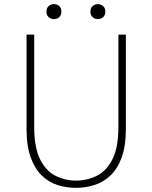

<svg xmlns="http://www.w3.org/2000/svg" viewBox="-20 -893 734 926"><path d="M346 13Q302 13 259.5 0Q217 -13 183 -45Q149 -77 128.5 -132.5Q108 -188 108 -272V-726H145V-280Q145 -181 173.5 -124.5Q202 -68 248 -45Q294 -22 346 -22Q400 -22 446.5 -45Q493 -68 522 -124.5Q551 -181 551 -280V-726H587V-272Q587 -188 566.5 -132.5Q546 -77 511 -45Q476 -13 433 0Q390 13 346 13ZM240 -801Q225 -801 214.5 -810.5Q204 -820 204 -837Q204 -854 214.5 -863.5Q225 -873 240 -873Q256 -873 266 -863.5Q276 -854 276 -837Q276 -820 266 -810.5Q256 -801 240 -801ZM452 -801Q437 -801 426.5 -810.5Q416 -820 416 -837Q416 -854 426.5 -863.5Q437 -873 452 -873Q467 -873 477.5 -863.5Q488 -854 488 -837Q488 -820 477.5 -810.5Q467 -801 452 -801Z"/></svg>

Font: Noto Sans JP Thin Thin
Style: Regular
Weight: 250
Version: Version 2.004-H2;hotconv 1.0.118;makeotfexe 2.5.65603